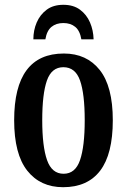

<svg xmlns="http://www.w3.org/2000/svg" viewBox="-20 -770 529 800"><path d="M243 10Q148 10 93.5 -59Q39 -128 39 -269Q39 -547 246 -547Q341 -547 395.5 -478.5Q450 -410 450 -269Q450 -128 397.5 -59Q345 10 243 10ZM245 -46Q294 -46 313.5 -103Q333 -160 333 -269Q333 -379 313.5 -434.5Q294 -490 244 -490Q195 -490 175.5 -434.5Q156 -379 156 -269Q156 -160 176 -103Q196 -46 245 -46ZM119 -606Q119 -644 133 -676.5Q147 -709 174.5 -729.5Q202 -750 244 -750Q286 -750 313.5 -729.5Q341 -709 355 -676.5Q369 -644 370 -606H319Q313 -642 293.5 -658Q274 -674 244 -674Q214 -674 194.5 -658Q175 -642 169 -606Z"/></svg>

Font: Noto Serif ExtraCondensed SemiBold
Style: Regular
Weight: 600
Width: 2
Designer: Monotype Design Team
Foundry: Monotype Imaging Inc.
Version: Version 2.015; ttfautohint (v1.8.4.7-5d5b)